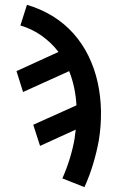

<svg xmlns="http://www.w3.org/2000/svg" viewBox="-20 -548 540 791"><path d="M328 223 237 187Q255 146 268 103.5Q281 61 288 19V17Q289 9 290 1.5Q291 -6 292 -14L145 53L117 -34L295 -114Q293 -151 285.5 -186.5Q278 -222 265 -255L75 -169L48 -255L221 -334Q192 -372 152 -400.5Q112 -429 64 -443L91 -528Q147 -512 196 -482Q245 -452 282.5 -410Q320 -368 345 -316.5Q370 -265 382.5 -208Q395 -151 396 -90.5Q397 -30 387 31Q378 80 363.5 128Q349 176 328 223Z"/></svg>

Font: Iosevka Term Curly SmBd Obl
Style: Regular
Weight: 600
Italic angle: -9°
Designer: Belleve Invis
Foundry: Belleve Invis
Version: Version 32.3.0